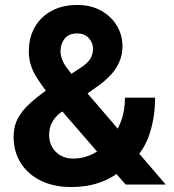

<svg xmlns="http://www.w3.org/2000/svg" viewBox="-20 -741 697 771"><path d="M303.1 -468.5Q333.6 -488.3 343.6 -506.4Q353.6 -524.5 353.6 -546.2Q353.6 -568.3 337 -587.5Q320.3 -606.7 289.6 -606.7Q256.2 -606.7 239.6 -585.9Q223 -565.1 223 -535.7Q223 -503 248.5 -468.2Q274 -433.3 311.1 -389.6L645.5 0H484.3L212.4 -314.2Q160.2 -378.4 127.9 -428.9Q95.7 -479.3 95.7 -533.7Q95.7 -590.2 119.8 -632.2Q143.9 -674.2 187.6 -697.6Q231.3 -721 290 -721Q345.5 -721 386.4 -698Q427.2 -675.1 449.5 -637.5Q471.8 -599.9 471.8 -555Q471.8 -522 459.7 -493.7Q447.7 -465.4 426.2 -441.8Q404.8 -418.2 376.6 -397.9L220.2 -286.3Q202.1 -271 192.8 -256Q183.6 -240.9 180.4 -227Q177.2 -213.1 177.2 -200Q177.2 -172.4 189.3 -150.6Q201.4 -128.9 223.3 -116.6Q245.2 -104.2 274.5 -104.2Q313.9 -104.2 350.8 -121.9Q387.8 -139.6 417.4 -172.3Q447 -205 464.4 -249.8Q481.8 -294.5 481.8 -348.9H602.8Q602.8 -266.1 578.1 -195.9Q553.3 -125.7 494 -77Q490.8 -74.9 485.4 -70.2Q480.1 -65.4 476.9 -63.1Q430.9 -25.7 379.7 -7.8Q328.6 10.1 267.2 10.1Q195.5 10.1 143.3 -15.8Q91.1 -41.7 62.9 -87.2Q34.7 -132.6 34.7 -191.5Q34.7 -234.1 51.9 -265.9Q69 -297.8 99.2 -325Q129.3 -352.3 168.6 -379.9Z"/></svg>

Font: Heebo
Style: Regular
Weight: 400
Designer: Oded Ezer
Foundry: Ezer Type House
Version: Version 3.100